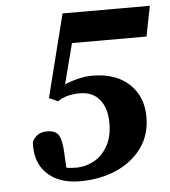

<svg xmlns="http://www.w3.org/2000/svg" viewBox="-49 -675 650 734"><g transform="rotate(-5 276.5 -307.5)"><path d="M229 15Q148 15 102.5 -29Q57 -73 62 -150Q79 -186 119 -186Q154 -186 165 -165Q176 -144 178 -99L181 -41Q198 -38 222 -38Q258 -39 289.5 -57Q321 -75 340.5 -110.5Q360 -146 360 -197Q360 -253 333.5 -286.5Q307 -320 257 -320Q229 -320 208.5 -314Q188 -308 172 -297L138 -312L218 -630H553L530 -514H244L204 -359Q230 -370 257.5 -376.5Q285 -383 310 -383Q400 -383 451.5 -335Q503 -287 503 -208Q503 -139 466.5 -89Q430 -39 368 -12Q306 15 229 15Z"/></g></svg>

Font: Source Serif Pro
Style: Bold Italic
Weight: 700
Italic angle: -12°
Designer: Frank Grießhammer
Foundry: Adobe Systems Incorporated
Version: Version 3.001;hotconv 1.0.111;makeotfexe 2.5.65597